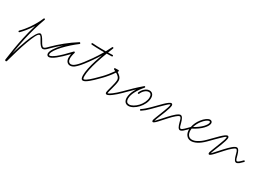

<svg xmlns="http://www.w3.org/2000/svg" viewBox="-25 -1269 3168 2308"><g transform="rotate(30 1559.5 -115.0)"><path d="M-7 -118C-11 -114 -11 -108 -7 -104C-3 -100 3 -100 7 -104L12 -109C43 -140 77 -181 109 -228C117 -239 125 -251 132 -263C112 -198 95 -130 80 -63C56 48 38 160 24 267C23 271 26 276 30 277L35 279C41 282 47 278 49 273C76 173 110 54 145 -40C177 -125 207 -197 233 -197C250 -197 263 -165 279 -138C300 -101 323 -69 348 -69C355 -69 364 -72 373 -77C381 -82 390 -89 399 -98L405 -104C409 -108 409 -114 405 -118C401 -122 395 -122 391 -118L385 -112C377 -104 370 -98 363 -94C358 -91 353 -89 348 -89C328 -89 312 -121 296 -148C275 -185 253 -217 233 -217C205 -217 165 -150 127 -47C103 15 80 89 59 160C71 88 84 14 100 -59C124 -169 155 -279 194 -383V-384C194 -383 194 -384 195 -384C195 -384 195 -384 195 -386C195 -385 195 -386 195 -387V-388C195 -389 195 -389 195 -389C195 -390 194 -390 194 -390C194 -391 194 -391 194 -391C194 -392 194 -392 193 -392C193 -393 193 -393 193 -393C192 -394 192 -394 192 -394C192 -395 191 -395 191 -395L190 -396H189H188C189 -396 188 -396 188 -397C188 -397 187 -397 186 -397C186 -397 186 -397 185 -397H184H183C183 -397 182 -397 182 -396C181 -396 181 -396 181 -396C180 -396 180 -396 180 -395C179 -395 179 -395 179 -395C178 -394 178 -394 178 -394L177 -393C177 -393 177 -392 176 -392V-391C153 -336 123 -284 92 -239C61 -193 29 -154 -2 -123Z M391 -118C387 -114 387 -108 391 -104C395 -100 401 -100 405 -104L422 -121C460 -159 501 -196 545 -231C536 -222 528 -214 520 -205C466 -147 429 -91 429 -55C429 -45 432 -37 437 -31C442 -25 449 -21 460 -21C478 -21 506 -33 547 -66C580 -92 622 -131 676 -187C675 -185 675 -182 674 -180C672 -165 670 -150 670 -138C670 -114 676 -95 687 -81C698 -67 714 -59 733 -59C744 -59 757 -62 770 -68C783 -74 796 -84 810 -98L816 -104C820 -108 820 -114 816 -118C812 -122 806 -122 802 -118L796 -112C784 -100 772 -92 761 -86C751 -81 742 -79 733 -79C720 -79 710 -84 702 -94C694 -104 690 -119 690 -138C690 -149 691 -162 694 -176C697 -191 700 -205 705 -219V-220C705 -221 705 -222 705 -223C705 -224 705 -225 704 -225C704 -226 704 -226 704 -227C703 -228 703 -228 702 -229C701 -230 701 -230 701 -230C700 -231 700 -231 700 -231C699 -231 699 -231 699 -231L698 -232H697C696 -232 695 -232 694 -232C693 -232 693 -232 692 -231C691 -231 691 -231 690 -231C689 -230 689 -230 688 -229C623 -159 573 -111 535 -81C499 -54 475 -41 460 -41C457 -41 454 -42 452 -44C450 -46 449 -50 449 -55C449 -88 486 -139 534 -191C585 -246 649 -302 703 -342C703 -342 704 -342 704 -343L705 -344C705 -344 705 -345 706 -345V-346C706 -347 706 -347 706 -347C707 -347 707 -348 707 -349C707 -349 707 -349 707 -350C707 -350 707 -350 707 -351C707 -352 707 -352 707 -352C707 -353 706 -353 706 -353C706 -354 706 -354 706 -355H705V-356C705 -356 705 -357 704 -357L702 -359L701 -360C700 -361 700 -361 699 -361C699 -361 699 -361 698 -361C698 -362 697 -362 697 -362C696 -362 696 -362 695 -362C695 -362 695 -362 694 -362H693C692 -362 692 -362 692 -362C692 -361 691 -361 691 -361C690 -361 690 -361 690 -360C636 -326 586 -290 539 -252C492 -214 448 -175 408 -135Z M802 -118C798 -114 798 -108 802 -104C806 -100 812 -100 816 -104L828 -116C848 -136 893 -192 941 -262C962 -292 984 -325 1004 -359C992 -323 980 -288 969 -254C943 -170 926 -93 926 -39C926 -18 929 -4 933 4C939 16 948 20 958 20C976 20 1005 2 1033 -22C1060 -44 1086 -70 1103 -87L1120 -104C1124 -108 1124 -114 1120 -118C1116 -122 1110 -122 1106 -118L1089 -101C1073 -85 1047 -59 1021 -37C997 -17 973 0 958 0C955 0 953 -2 951 -5C948 -11 946 -22 946 -39C946 -92 963 -167 988 -248C1004 -299 1023 -353 1043 -405C1066 -405 1090 -406 1113 -407C1119 -407 1123 -412 1123 -417C1123 -423 1118 -427 1113 -427C1092 -426 1071 -426 1051 -425C1060 -449 1070 -473 1079 -496C1079 -496 1079 -496 1079 -497C1079 -497 1080 -497 1080 -498V-499C1080 -500 1080 -501 1080 -501V-502C1080 -502 1080 -503 1079 -503V-504C1079 -504 1079 -505 1078 -505C1078 -506 1078 -506 1078 -506L1077 -507L1076 -508H1075L1074 -509C1074 -509 1074 -509 1073 -509C1073 -510 1072 -510 1072 -510C1071 -510 1071 -510 1071 -510C1070 -510 1070 -510 1069 -510C1069 -510 1069 -510 1068 -510C1068 -510 1067 -510 1067 -509H1066C1066 -509 1065 -509 1065 -508H1064L1063 -507C1063 -507 1062 -507 1062 -506C1062 -506 1062 -506 1062 -505L1061 -504C1049 -478 1035 -451 1020 -424C1002 -424 983 -424 966 -424C919 -424 874 -426 835 -429C829 -429 824 -425 824 -420C824 -414 828 -409 833 -409C873 -406 918 -405 966 -404C980 -404 994 -404 1008 -404C982 -358 953 -313 925 -273C877 -204 834 -150 814 -130Z M1106 -118C1102 -114 1102 -108 1106 -104C1110 -100 1116 -100 1120 -104L1149 -133C1160 -144 1180 -166 1203 -194C1220 -214 1238 -239 1255 -264C1273 -253 1285 -244 1294 -234C1307 -220 1311 -206 1311 -192C1311 -167 1301 -126 1291 -89C1280 -49 1270 -13 1270 2C1270 9 1272 13 1275 16C1278 20 1283 22 1289 22C1302 22 1326 10 1355 -12C1382 -32 1414 -60 1446 -92L1458 -104C1462 -108 1462 -114 1458 -118C1454 -122 1448 -122 1444 -118L1432 -106C1401 -75 1370 -48 1343 -28C1320 -11 1301 1 1290 2C1290 -12 1300 -47 1310 -84C1321 -123 1331 -165 1331 -192C1331 -211 1326 -229 1309 -247C1299 -258 1285 -269 1267 -280C1269 -284 1271 -287 1272 -290C1273 -290 1273 -291 1273 -292C1274 -293 1274 -294 1274 -295C1274 -296 1274 -297 1274 -297C1274 -298 1274 -298 1274 -298C1273 -299 1273 -299 1273 -299C1273 -300 1273 -300 1272 -300C1272 -301 1272 -301 1272 -301C1271 -302 1271 -302 1271 -302L1270 -303H1269C1269 -304 1268 -304 1267 -304C1266 -305 1265 -305 1264 -305L1220 -304C1218 -304 1216 -303 1214 -302C1213 -301 1212 -300 1211 -298C1211 -298 1211 -297 1210 -297V-296V-295V-294C1210 -292 1211 -290 1212 -288C1213 -287 1214 -286 1216 -285C1224 -281 1231 -277 1238 -274C1221 -250 1203 -226 1187 -206C1165 -179 1145 -157 1135 -147Z M1604 -190C1602 -185 1604 -179 1609 -177C1614 -175 1620 -177 1622 -182C1632 -206 1646 -225 1663 -239C1678 -252 1696 -260 1713 -260C1727 -260 1737 -255 1743 -246C1751 -236 1753 -221 1753 -204C1752 -157 1726 -109 1692 -72C1658 -36 1616 -10 1582 -10C1569 -10 1557 -14 1549 -23C1541 -33 1536 -48 1536 -68C1536 -98 1546 -132 1565 -167C1584 -204 1611 -242 1643 -278C1652 -288 1639 -301 1630 -293C1588 -257 1556 -228 1530 -203C1503 -177 1482 -156 1463 -137L1444 -118C1440 -114 1440 -108 1444 -104C1448 -100 1454 -100 1458 -104L1477 -123C1496 -142 1517 -163 1543 -188C1550 -195 1558 -202 1565 -209C1559 -198 1552 -187 1547 -177C1527 -138 1516 -100 1516 -68C1516 -42 1523 -23 1534 -10C1546 3 1562 10 1582 10C1621 10 1668 -17 1706 -58C1744 -99 1772 -153 1773 -204C1774 -226 1769 -244 1760 -257C1750 -271 1734 -280 1713 -280C1691 -280 1669 -271 1650 -254C1631 -239 1615 -216 1604 -190ZM1730 -32C1726 -29 1725 -23 1728 -18C1731 -14 1737 -13 1742 -16C1757 -26 1772 -38 1788 -50C1803 -63 1818 -77 1834 -93L1845 -104C1849 -108 1849 -114 1845 -118C1841 -122 1835 -122 1831 -118L1820 -107C1804 -91 1789 -78 1775 -66C1760 -53 1746 -43 1730 -32Z M1831 -118C1827 -114 1827 -108 1831 -104C1835 -100 1841 -100 1845 -104L1857 -116C1883 -142 1917 -178 1949 -208C1976 -235 2001 -258 2013 -259C2014 -258 2014 -255 2014 -253C2014 -233 2000 -195 1984 -154C1968 -112 1949 -66 1937 -33C1933 -23 1929 -13 1927 -5C1924 3 1923 10 1923 15C1923 19 1924 23 1925 25C1928 29 1931 31 1937 31C1945 31 1966 15 1991 -13C2014 -37 2041 -69 2069 -99C2093 -125 2116 -149 2137 -166C2155 -181 2170 -192 2181 -192C2201 -192 2207 -155 2215 -127C2227 -82 2241 -47 2266 -47C2276 -47 2288 -53 2302 -63C2313 -72 2325 -84 2337 -96L2345 -104C2349 -108 2349 -114 2345 -118C2341 -122 2335 -122 2331 -118L2323 -110C2311 -98 2300 -87 2289 -79C2281 -72 2273 -67 2266 -67C2247 -67 2242 -104 2234 -132C2222 -176 2207 -212 2181 -212C2168 -212 2147 -201 2124 -181C2103 -163 2079 -139 2055 -113C2027 -83 1999 -51 1977 -27C1963 -12 1952 1 1944 7C1945 5 1945 3 1946 0C1948 -7 1951 -16 1955 -27C1967 -59 1987 -104 2003 -147C2020 -191 2033 -232 2034 -253C2034 -261 2032 -267 2030 -271C2026 -276 2020 -279 2014 -279C2000 -279 1969 -256 1935 -223C1904 -193 1869 -156 1843 -130Z M2331 -118C2327 -114 2327 -108 2331 -104C2335 -100 2341 -100 2345 -104L2356 -115C2356 -113 2356 -111 2356 -109C2356 -80 2363 -53 2378 -34C2393 -14 2415 -1 2446 -1C2468 -1 2495 -8 2524 -23C2552 -38 2583 -61 2615 -93L2626 -104C2630 -108 2630 -114 2626 -118C2622 -122 2616 -122 2612 -118L2601 -107C2570 -76 2541 -55 2514 -41C2489 -27 2466 -21 2446 -21C2423 -21 2405 -30 2394 -46C2382 -62 2376 -84 2376 -109C2376 -118 2377 -127 2378 -135C2435 -164 2478 -196 2506 -226C2537 -258 2551 -288 2551 -307C2551 -317 2548 -325 2542 -331C2536 -337 2528 -340 2518 -340C2492 -340 2450 -312 2416 -267C2390 -234 2368 -191 2360 -147ZM2432 -255C2461 -293 2495 -320 2518 -320C2522 -320 2525 -319 2528 -317C2530 -314 2531 -311 2531 -307C2531 -291 2517 -267 2492 -240C2467 -214 2431 -186 2383 -160C2393 -195 2411 -228 2432 -255Z M2612 -118C2608 -114 2608 -108 2612 -104C2616 -100 2622 -100 2626 -104L2638 -116C2664 -142 2698 -178 2730 -208C2757 -235 2782 -258 2794 -259C2795 -258 2795 -255 2795 -253C2795 -233 2781 -195 2765 -154C2749 -112 2730 -66 2718 -33C2714 -23 2710 -13 2708 -5C2705 3 2704 10 2704 15C2704 19 2705 23 2706 25C2709 29 2712 31 2718 31C2726 31 2747 15 2772 -13C2795 -37 2822 -69 2850 -99C2874 -125 2897 -149 2918 -166C2936 -181 2951 -192 2962 -192C2982 -192 2988 -155 2996 -127C3008 -82 3022 -47 3047 -47C3057 -47 3069 -53 3083 -63C3094 -72 3106 -84 3118 -96L3126 -104C3130 -108 3130 -114 3126 -118C3122 -122 3116 -122 3112 -118L3104 -110C3092 -98 3081 -87 3070 -79C3062 -72 3054 -67 3047 -67C3028 -67 3023 -104 3015 -132C3003 -176 2988 -212 2962 -212C2949 -212 2928 -201 2905 -181C2884 -163 2860 -139 2836 -113C2808 -83 2780 -51 2758 -27C2744 -12 2733 1 2725 7C2726 5 2726 3 2727 0C2729 -7 2732 -16 2736 -27C2748 -59 2768 -104 2784 -147C2801 -191 2814 -232 2815 -253C2815 -261 2813 -267 2811 -271C2807 -276 2801 -279 2795 -279C2781 -279 2750 -256 2716 -223C2685 -193 2650 -156 2624 -130Z"/></g></svg>

Font: Mistral SingleLine OTF-SVG Regular
Style: Regular
Weight: 300
Designer: François Chastanet, Élisa Garzelli, Anais Alves, Morgane Autin
Foundry: institut supérieur des arts et du design Toulouse / isdaT
Version: Version 1.000;hotconv 1.0.117;makeotfexe 2.5.65602 DEVELOPME